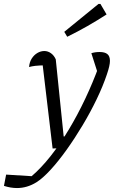

<svg xmlns="http://www.w3.org/2000/svg" viewBox="-102 -751 576 971"><path d="M-82 189 -71 132 58 140Q106 99 153.5 39Q201 -21 245.5 -95Q290 -169 329 -251.5Q368 -334 399 -419L400 -357L360 -482Q379 -488 402 -488Q428 -488 441 -477.5Q454 -467 454 -443Q454 -420 439 -376Q419 -316 387 -249.5Q355 -183 315.5 -117Q276 -51 234.5 7Q193 65 153.5 108Q114 151 82 171Q35 200 -16 200Q-48 200 -82 189ZM164 0 109 -463 133 -421Q94 -420 76.5 -418Q59 -416 45 -412Q47 -437 58.5 -455Q70 -473 87 -483Q104 -493 122 -493Q140 -493 155.5 -482Q171 -471 180 -451L220 -61H254L214 -2ZM238 -565 223 -590 396 -731H406L437 -678Q389 -647 340 -619Q291 -591 238 -565Z"/></svg>

Font: Piazzolla Thin
Style: Italic
Weight: 400
Italic angle: -11.3°
Version: Version 2.005